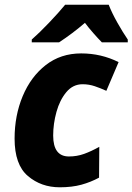

<svg xmlns="http://www.w3.org/2000/svg" viewBox="-20 -786 563 816"><path d="M234 10Q286 10 326 -1Q366 -12 401 -31L402 -162Q368 -143 337.5 -132Q307 -121 273 -121Q206 -121 206 -210Q206 -260 220 -310.5Q234 -361 262 -394.5Q290 -428 331 -428Q358 -428 383 -419.5Q408 -411 432 -400L484 -522Q410 -559 325 -559Q238 -559 174.5 -509.5Q111 -460 76.5 -377.5Q42 -295 42 -197Q42 -86 98.5 -38Q155 10 234 10ZM115 -606H231Q289 -644 341 -689Q355 -670 376.5 -645.5Q398 -621 413 -606H523V-618Q503 -647 479 -689.5Q455 -732 442 -766H257Q230 -733 188.5 -689.5Q147 -646 115 -618Z"/></svg>

Font: Noto Sans Display Extra
Style: Italic
Weight: 800
Italic angle: -12°
Designer: Monotype Design Team
Foundry: Monotype Imaging Inc.
Version: Version 1.900